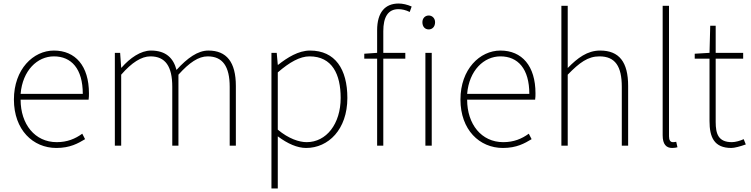

<svg xmlns="http://www.w3.org/2000/svg" viewBox="-20 -827 4265 1090"><path d="M300 13C378 13 423 -13 463 -37L447 -68C407 -39 362 -20 302 -20C178 -20 97 -122 97 -261H483C485 -275 485 -286 485 -297C485 -453 408 -540 286 -540C169 -540 59 -434 59 -262C59 -90 167 13 300 13ZM97 -294C108 -427 192 -507 286 -507C385 -507 450 -437 450 -294Z M632 0H668V-403C728 -472 783 -507 834 -507C919 -507 958 -450 958 -334V0H993V-403C1055 -472 1107 -507 1159 -507C1244 -507 1284 -450 1284 -334V0H1319V-339C1319 -475 1266 -540 1163 -540C1103 -540 1044 -498 982 -430C965 -496 923 -540 837 -540C779 -540 718 -498 670 -443H668L662 -527H632Z M1521 243H1557V46V-53C1613 -11 1668 13 1718 13C1844 13 1952 -92 1952 -271C1952 -434 1883 -540 1740 -540C1674 -540 1611 -500 1559 -459H1557L1551 -527H1521ZM1721 -20C1679 -20 1619 -39 1557 -91V-416C1624 -474 1683 -507 1737 -507C1866 -507 1914 -405 1914 -271C1914 -124 1833 -20 1721 -20Z M2048 -494H2121V0H2156V-494H2281V-527H2156V-650C2156 -729 2182 -775 2242 -775C2262 -775 2284 -770 2306 -759L2317 -790C2292 -801 2266 -807 2243 -807C2167 -807 2121 -758 2121 -655V-527L2048 -522Z M2395 0H2431V-527H2395ZM2414 -660C2434 -660 2450 -675 2450 -701C2450 -723 2434 -739 2414 -739C2393 -739 2378 -723 2378 -701C2378 -675 2393 -660 2414 -660Z M2835 13C2913 13 2958 -13 2998 -37L2982 -68C2942 -39 2897 -20 2837 -20C2713 -20 2632 -122 2632 -261H3018C3020 -275 3020 -286 3020 -297C3020 -453 2943 -540 2821 -540C2704 -540 2594 -434 2594 -262C2594 -90 2702 13 2835 13ZM2632 -294C2643 -427 2727 -507 2821 -507C2920 -507 2985 -437 2985 -294Z M3167 0H3203V-403C3270 -472 3318 -507 3383 -507C3473 -507 3510 -450 3510 -334V0H3546V-339C3546 -475 3495 -540 3387 -540C3314 -540 3259 -498 3203 -441V-560V-794H3167Z M3796 13C3811 13 3817 11 3826 9L3819 -22C3808 -20 3804 -20 3800 -20C3786 -20 3778 -31 3778 -53V-794H3742V-59C3742 -8 3762 13 3796 13Z M4132 13C4150 13 4183 4 4214 -7L4202 -37C4183 -28 4155 -20 4135 -20C4058 -20 4043 -67 4043 -135V-494H4199V-527H4043V-681H4012L4008 -527L3924 -522V-494H4008V-140C4008 -48 4034 13 4132 13Z"/></svg>

Font: Harano Aji Gothic CN ExtraLight
Style: Regular
Weight: 250
Foundry: Masamichi Hosoda
Version: HaranoAjiGothicCN-ExtraLight version 20230610;ttx 4.39.4